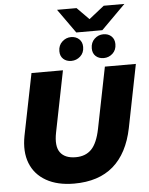

<svg xmlns="http://www.w3.org/2000/svg" viewBox="-68 -1135 936 1204"><g transform="rotate(-5 400.0 -533.5)"><path d="M350 14Q245 14 174 -26.5Q103 -67 74.5 -140Q46 -213 65 -312L143 -700H341L264 -315Q247 -230 276.5 -190Q306 -150 374 -150Q436 -150 473 -188Q510 -226 528 -315L605 -700H800L721 -303Q689 -146 596.5 -66Q504 14 350 14ZM603 -754Q572 -754 552.5 -772Q533 -790 533 -821Q533 -858 557 -880.5Q581 -903 613 -903Q644 -903 663.5 -884.5Q683 -866 683 -835Q683 -798 659 -776Q635 -754 603 -754ZM399 -754Q368 -754 348.5 -772Q329 -790 329 -821Q329 -858 353.5 -880.5Q378 -903 409 -903Q440 -903 460 -884.5Q480 -866 480 -835Q480 -798 455.5 -776Q431 -754 399 -754ZM445 -929 337 -1081H460L535 -1005L631 -1081H761L609 -929Z"/></g></svg>

Font: Montserrat ExtraBold
Style: Italic
Weight: 800
Italic angle: -11.3°
Designer: Julieta Ulanovsky
Foundry: Julieta Ulanovsky
Version: Version 9.000; ttfautohint (v1.8.4.7-5d5b)